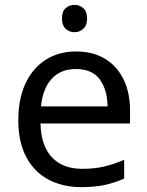

<svg xmlns="http://www.w3.org/2000/svg" viewBox="-20 -757 604 787"><path d="M292 -546Q361 -546 410.5 -516Q460 -486 486.5 -431.5Q513 -377 513 -304V-251H146Q148 -160 192.5 -112.5Q237 -65 317 -65Q368 -65 407.5 -74.5Q447 -84 489 -102V-25Q448 -7 408 1.5Q368 10 313 10Q237 10 178.5 -21Q120 -52 87.5 -113.5Q55 -175 55 -264Q55 -352 84.5 -415Q114 -478 167.5 -512Q221 -546 292 -546ZM291 -474Q228 -474 191.5 -433.5Q155 -393 148 -321H421Q420 -389 389 -431.5Q358 -474 291 -474ZM286 -737Q306 -737 321.5 -723.5Q337 -710 337 -681Q337 -653 321.5 -639Q306 -625 286 -625Q264 -625 249 -639Q234 -653 234 -681Q234 -710 249 -723.5Q264 -737 286 -737Z"/></svg>

Font: Noto Sans Nabataean
Style: Regular
Weight: 400
Designer: Monotype Design Team
Foundry: Monotype Imaging Inc.
Version: Version 2.001; ttfautohint (v1.8.4.7-5d5b)